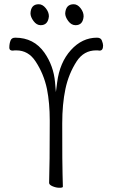

<svg xmlns="http://www.w3.org/2000/svg" viewBox="-20 -883 540 907"><path d="M202 -462Q187 -534 148 -593Q114 -645 57 -645H50Q46 -645 41 -644H39Q24 -644 24 -658Q24 -677 30 -692Q35 -705 52 -705Q140 -705 190 -634Q233 -572 240 -495L244 -448L250 -494Q262 -588 315 -646.5Q368 -705 438 -705Q456 -705 461 -692Q467 -677 467 -668Q467 -644 451 -644H449Q444 -645 441 -645H434Q376 -645 342 -593Q304 -534 289 -462.5Q274 -391 274 -300Q274 -95 275.5 -60Q277 -25 277 -1Q277 4 261 4Q245 4 228.5 -3Q212 -10 212 -19Q215 -108 215 -303Q215 -309 215 -315Q215 -396 202 -462ZM172 -764Q153 -764 138.5 -783.5Q124 -803 124 -820Q126 -863 163 -863Q181 -863 196 -844.5Q211 -826 211 -806Q207 -764 172 -764ZM337 -764Q317 -764 302.5 -783.5Q288 -803 288 -820Q291 -863 328 -863Q346 -863 360.5 -844.5Q375 -826 375 -806Q372 -764 337 -764Z"/></svg>

Font: Moon Stars Kai T HW Light
Style: Regular
Weight: 300
Designer: GuiWonder
Version: Version 1.101